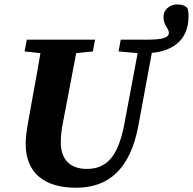

<svg xmlns="http://www.w3.org/2000/svg" viewBox="-20 -838 880 876"><path d="M642.1 -594.9C759.2 -596.9 840.2 -647.3 840.2 -765.1C840.2 -779.1 838.9 -789.5 834.9 -801.8C821.9 -813.9 807.4 -817.8 789.8 -817.8C751.1 -817.8 725.8 -791.2 725.8 -761.4C725.8 -721.6 750.5 -709.6 750.5 -687.7C750.5 -665.6 719.3 -657 649.8 -657L642.1 -594.9ZM97.2 -181.9C97.2 -46.8 184.3 18.6 327.3 18.6C474 18.6 573.9 -64.9 611.1 -263.9L683.9 -657H619.6L546.5 -268C518.1 -121 464.3 -67.3 376.2 -67.3C298.2 -67.3 257.4 -111.8 257.4 -187.9C257.4 -219.7 261.2 -248.8 267.7 -281.3L339.4 -657H174.3C159 -556.9 139.6 -455.8 122 -357.1L106.6 -270.8C101 -238.9 97.2 -209.1 97.2 -181.9ZM92.1 -603.3 231.8 -588.3H259.5L403.7 -603.3L413.8 -657H102.2L92.1 -603.3ZM520.8 -603.3 625.5 -594.1H640.7L651.3 -657H530.9L520.8 -603.3Z"/></svg>

Font: Source Serif Variable
Style: Italic
Weight: 389
Italic angle: -12°
Designer: Frank Grießhammer
Foundry: Adobe Systems Incorporated
Version: Version 3.001;hotconv 1.0.111;makeotfexe 2.5.65597